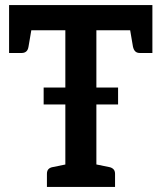

<svg xmlns="http://www.w3.org/2000/svg" viewBox="-20 -741 640 761"><path d="M239 0V-621H16V-721H584V-621H362V0ZM166 0V-52Q166 -64 172 -70.5Q178 -77 190 -79L254 -92L266 0ZM336 0 348 -92 412 -79Q423 -77 429.5 -70.5Q436 -64 436 -52V0ZM492 -644 584 -621V-531H534Q523 -531 516.5 -537Q510 -543 507 -556ZM108 -644 93 -556Q91 -543 84 -537Q77 -531 66 -531H16V-621ZM153 -327V-394H448V-327Z"/></svg>

Font: Aleo SemiBold
Style: Regular
Weight: 600
Designer: Alessio Laiso
Foundry: Alessio Laiso
Version: Version 2.001;gftools[0.9.29]